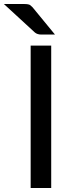

<svg xmlns="http://www.w3.org/2000/svg" viewBox="-65 -947 368 967"><path d="M192.9 0H89.4V-717.3H192.9ZM55.7 -926.8Q80.1 -926.8 87.4 -920.9Q94.7 -915 99.1 -910.2L211.9 -772.9H144Q123 -772.9 110.8 -783.2L-45.4 -926.8Z"/></svg>

Font: Lato-Medium
Style: Regular
Weight: 500
Designer: Lukasz Dziedzic
Foundry: tyPoland Lukasz Dziedzic
Version: Version 2.006; 2014-01-15